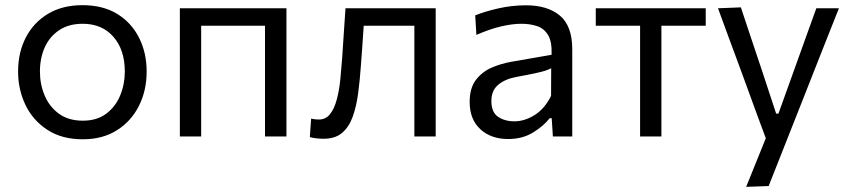

<svg xmlns="http://www.w3.org/2000/svg" viewBox="-20 -528 3291 743"><path d="M300.5 11Q219 11 163 -25.8Q107 -62.5 78.5 -122Q50 -181.5 50 -251Q50 -325.5 80.2 -383.5Q110.5 -441.5 166.2 -474.8Q222 -508 299 -508Q378.5 -508 433.8 -474Q489 -440 518.2 -381.8Q547.5 -323.5 547.5 -251Q547.5 -177.5 517.5 -118Q487.5 -58.5 432.2 -23.8Q377 11 300.5 11ZM300.5 -61Q355 -61 391 -88Q427 -115 445 -158.5Q463 -202 463 -251Q463 -335 419 -385.5Q375 -436 300 -436Q246 -436 209 -411.2Q172 -386.5 153.2 -344.8Q134.5 -303 134.5 -251Q134.5 -202 152.8 -158.5Q171 -115 208 -88Q245 -61 300.5 -61Z M676 0V-496H1088.5V0H1005.5V-428.5H758.5V0Z M1232 9Q1220.5 9 1205.5 7.5Q1190.5 6 1179 2.5L1184 -69Q1192.5 -67 1200.8 -66.2Q1209 -65.5 1214 -65.5Q1241 -65.5 1257.5 -86.8Q1274 -108 1283.2 -142.8Q1292.5 -177.5 1296.8 -219.2Q1301 -261 1304 -302Q1307 -351.5 1310.5 -400.5Q1314 -449.5 1317 -496H1666V0H1583.5V-428.5H1387.5Q1385 -390 1382.2 -350.5Q1379.5 -311 1376.5 -273Q1372.5 -216.5 1365.8 -166Q1359 -115.5 1344.8 -76Q1330.5 -36.5 1303.8 -13.8Q1277 9 1232 9Z M1946.5 10Q1880 10 1838.8 -28Q1797.5 -66 1797.5 -133.5Q1797.5 -187.5 1822 -219.2Q1846.5 -251 1883.8 -266.8Q1921 -282.5 1959 -289L2114.5 -316Q2116.5 -366.5 2101 -392.2Q2085.5 -418 2058.2 -427Q2031 -436 1997.5 -436Q1963 -436 1919.8 -426Q1876.5 -416 1823.5 -393L1819 -468.5Q1855.5 -483.5 1908.2 -495.5Q1961 -507.5 2015.5 -507.5Q2099 -507.5 2146.8 -467.5Q2194.5 -427.5 2194.5 -337V0H2119.5L2115 -70.5H2107Q2084 -40.5 2042.8 -15.2Q2001.5 10 1946.5 10ZM1970.5 -58.5Q2010.5 -58.5 2049.2 -83Q2088 -107.5 2112.5 -157L2113 -264Q2105 -259.5 2091.8 -255Q2078.5 -250.5 2052.2 -244.8Q2026 -239 1979.5 -230.5Q1936.5 -223 1909 -200.8Q1881.5 -178.5 1881.5 -137Q1881.5 -94 1907.2 -76.2Q1933 -58.5 1970.5 -58.5Z M2457 0V-428.5H2285.5V-496H2711V-428.5H2539.5V0Z M2867.5 195Q2886.5 148.5 2905.5 101Q2924.5 53.5 2943.5 7Q2925.5 -41.5 2907.2 -91Q2889 -140.5 2872 -187.5L2839 -277.5Q2819 -331 2798.5 -387Q2778 -443 2758.5 -496L2847 -499.5Q2868.5 -435 2889 -373.5Q2909.5 -312 2931 -248L2983.5 -88.5H2992.5L3050 -248.5Q3072.5 -311 3094.5 -372.5Q3116.5 -434 3139 -496H3226.5Q3210.5 -456 3195.8 -418.8Q3181 -381.5 3163.2 -336.5Q3145.5 -291.5 3121 -229.5L3066 -90Q3028 5.5 3002 71.8Q2976 138 2954.5 192Z"/></svg>

Font: Commissioner
Style: Regular
Weight: 400
Designer: Kostas Bartsokas
Foundry: Kostas Bartsokas
Version: Version 1.000; ttfautohint (v1.8.3)